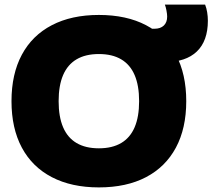

<svg xmlns="http://www.w3.org/2000/svg" viewBox="-20 -805 924 835"><path d="M410 10Q291 10 205.5 -34.5Q120 -79 75 -163Q30 -247 30 -365Q30 -483 75 -567Q120 -651 205.5 -695.5Q291 -740 410 -740Q530 -740 615 -695.5Q700 -651 745 -567Q790 -483 790 -365Q790 -247 745 -163Q700 -79 615 -34.5Q530 10 410 10ZM410 -160Q468 -160 507 -183Q546 -206 565.5 -251.5Q585 -297 585 -365Q585 -433 565.5 -478.5Q546 -524 507 -547Q468 -570 410 -570Q352 -570 313 -547Q274 -524 254.5 -478.5Q235 -433 235 -365Q235 -297 254.5 -251.5Q274 -206 313 -183Q352 -160 410 -160ZM619 -535 622 -680H652Q678 -680 692.5 -694Q707 -708 707 -733Q707 -743 704 -759Q701 -775 697 -785H872Q878 -770 881 -751.5Q884 -733 884 -715Q884 -627 836 -581Q788 -535 697 -535Z"/></svg>

Font: M PLUS 2 Black
Style: Regular
Weight: 900
Designer: Coji Morishita
Foundry: UNDERFOREST DESIGN
Version: Version 1.001